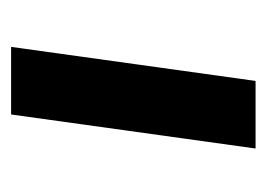

<svg xmlns="http://www.w3.org/2000/svg" viewBox="-87 -459 478 344"><g transform="rotate(90 152.0 -287.0)"><path d="M64 -67.9 125 -505.9H246.1L185.1 -67.9Z"/></g></svg>

Font: FiraGO SemiBold
Style: Italic
Weight: 600
Italic angle: -8°
Designer: bBox Type GmbH
Foundry: bBox Type GmbH
Version: Version 1.001;PS 001.001;hotconv 1.0.88;makeotf.lib2.5.64775